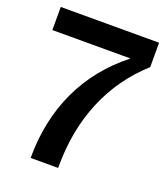

<svg xmlns="http://www.w3.org/2000/svg" viewBox="-123 -735 709 820"><g transform="rotate(20 231.5 -325.0)"><path d="M111.8 0Q111.8 -169.4 176 -307.1Q240.2 -444.8 367.2 -544.9H12.2V-649.9H459V-539.1Q349.6 -440.4 293.2 -305.9Q236.8 -171.4 236.8 -6.8V0Z"/></g></svg>

Font: Apfel Grotezk Mittel
Style: Regular
Weight: 500
Designer: Luigi Gorlero
Foundry: © 2023, Luigi Gorlero & Collletttivo
Version: Version 2.000;Glyphs 3.2 (3217)